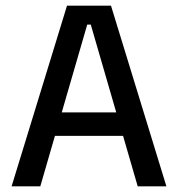

<svg xmlns="http://www.w3.org/2000/svg" viewBox="-20 -659 630 679"><path d="M21 0 217 -639H372.5L568.5 0H467L301 -572H288.5L122.5 0ZM149 -178.5V-261.5H439.5V-178.5Z"/></svg>

Font: Anek Telugu Medium Medium
Style: Regular
Weight: 500
Version: Version 1.003